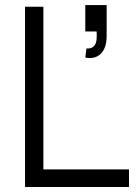

<svg xmlns="http://www.w3.org/2000/svg" viewBox="-20 -747 550 767"><path d="M80 0V-720H153.3V-70.3H495.3V0ZM325.3 -553.3Q341.8 -552.2 351 -559.1Q360.2 -566 363.6 -577.9Q367 -589.8 366.5 -608.8Q366.3 -612.2 366.2 -615.2Q366.2 -618.3 366 -621.3H320.7V-726.7H406V-601.3Q406 -570.8 395.5 -550.1Q385 -529.3 365.7 -520.6Q346.3 -511.8 320.7 -517Z"/></svg>

Font: Manrope
Style: Regular
Weight: 400
Designer: Mikhail Sharanda
Foundry: Mikhail Sharanda
Version: Version 4.503